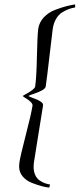

<svg xmlns="http://www.w3.org/2000/svg" viewBox="-20 -707 362 874"><path d="M208 133 204 147Q187 145 170 140.5Q153 136 126.5 126Q100 116 83.5 96.5Q67 77 67 51Q67 43 68 35Q72 5 97 -91Q122 -187 128 -226Q128 -226 128 -228Q128 -242 91 -264L83 -270L93 -276Q138 -300 140 -313Q146 -352 148 -448.5Q150 -545 154 -575Q158 -605 179.5 -628Q201 -651 232 -662.5Q263 -674 283 -679Q303 -684 322 -687V-673Q308 -671 294 -666Q280 -661 263.5 -651Q247 -641 235.5 -621.5Q224 -602 220 -575Q216 -546 205 -449.5Q194 -353 188 -313Q186 -297 131 -279Q116 -274 109 -270Q114 -267 127 -262Q176 -245 176 -230Q176 -229 176 -227Q170 -187 154 -90.5Q138 6 134 35Q133 44 133 52Q133 74 140.5 90Q148 106 160.5 114.5Q173 123 184.5 127Q196 131 208 133Z"/></svg>

Font: Kleymissky
Style: Regular
Weight: 500
Italic angle: -8°
Designer: gluk
Foundry: gluk
Version: Version 0.283